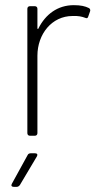

<svg xmlns="http://www.w3.org/2000/svg" viewBox="-20 -526 396 744"><path d="M266 -506C203 -506 156 -470 129 -416C128 -412 125 -413 125 -417V-492C125 -498 121 -502 115 -502H96C90 -502 86 -498 86 -492V-10C86 -4 90 0 96 0H115C121 0 125 -4 125 -10V-310C125 -394 181 -464 261 -464C282 -465 297 -462 310 -457C316 -454 320 -455 322 -462L329 -482C331 -487 329 -493 324 -495C310 -502 293 -506 266 -506ZM33 198H45C50 198 54 195 57 191L123 80C127 73 124 68 116 68H99C94 68 89 70 87 75L26 186C22 193 25 198 33 198Z"/></svg>

Font: Barlow ExtraLight
Style: Regular
Weight: 275
Designer: Jeremy Tribby
Foundry: Tribby Type
Version: Version 1.422;hotconv 1.0.109;makeotfexe 2.5.65596